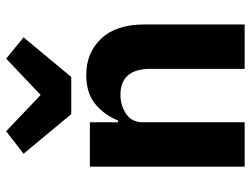

<svg xmlns="http://www.w3.org/2000/svg" viewBox="-118 -718 835 640"><g transform="rotate(-90 300.0 -397.5)"><path d="M65 0V-516H213V-422H219Q236 -466 272.5 -497Q309 -528 371 -528Q445 -528 492 -478Q539 -428 539 -334V0H391V-314Q391 -414 304 -414Q270 -414 241.5 -395.5Q213 -377 213 -339V0ZM240 -578 108 -737 183 -795 304 -680 425 -795 496 -737 364 -578Z"/></g></svg>

Font: Lilex Nerd Font
Style: Bold
Weight: 700
Designer: Mike Abbink, Paul van der Laan, Pieter van Rosmalen, Mikhael Khrustik
Foundry: Mikhael Khrustik
Version: Version 2.400; ttfautohint (v1.8.4.7-5d5b);Nerd Fonts 3.3.0